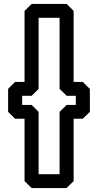

<svg xmlns="http://www.w3.org/2000/svg" viewBox="-20 -915 495 970"><path d="M140 -385H92V-431H140L175 -466V-825H281V-466L317 -431H363V-385H317L281 -350V-35H175V-350ZM104 -315V0L140 35H316L352 0V-315H398L434 -350V-466L398 -501H352V-860L317 -895H140L104 -860V-501H56L21 -466V-350L56 -315Z"/></svg>

Font: Hussar Press
Style: Bold
Weight: 700
Foundry: Cannot Into Space Fonts
Version: Version 1.43